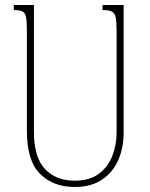

<svg xmlns="http://www.w3.org/2000/svg" viewBox="-20 -734 595 764"><path d="M388 -714H472V-205Q472 -147 451 -98Q430 -49 386.5 -19.5Q343 10 277 10Q192 10 139.5 -42Q87 -94 87 -214V-608Q87 -646 84 -664Q81 -682 70 -688Q59 -694 35 -694V-714H115V-210Q115 -108 159 -61.5Q203 -15 277 -15Q337 -15 374 -43Q411 -71 427.5 -115Q444 -159 444 -207V-607Q444 -645 440.5 -663.5Q437 -682 425 -688Q413 -694 388 -694Z"/></svg>

Font: Noto Serif Armenian Condensed Thin
Style: Regular
Weight: 100
Width: 3
Designer: Monotype Design Team
Foundry: Monotype Imaging Inc.
Version: Version 2.008; ttfautohint (v1.8.4.7-5d5b)